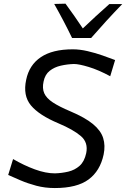

<svg xmlns="http://www.w3.org/2000/svg" viewBox="-20 -988 670 1020"><path d="M271 11Q219 11 173 -1.2Q127 -13.5 89.2 -29.8Q51.5 -46 23.5 -58.5L49.5 -143Q107 -109.5 165 -88.2Q223 -67 271.5 -67Q308 -68 342.8 -76.2Q377.5 -84.5 403 -107.2Q428.5 -130 438 -174.5Q449.5 -231 409.5 -265.2Q369.5 -299.5 290 -333Q187.5 -376 144.2 -428.2Q101 -480.5 119 -564Q135 -642.5 196.8 -684.2Q258.5 -726 366.5 -726Q404.5 -726 446 -716.2Q487.5 -706.5 525.8 -693Q564 -679.5 591.5 -669L565.5 -583Q503.5 -616.5 451.5 -632.2Q399.5 -648 373 -648Q337.5 -647 303.2 -639.2Q269 -631.5 244 -611.8Q219 -592 211.5 -555Q203.5 -519 215 -492.8Q226.5 -466.5 260.5 -444Q294.5 -421.5 354 -396.5Q432 -363.5 473.8 -329Q515.5 -294.5 528 -254.8Q540.5 -215 530.5 -167Q512 -80 450.5 -34.5Q389 11 271 11ZM363 -786Q320 -875 268 -967L328 -968.5Q352 -935.5 375 -903Q398 -870.5 420 -837Q454.5 -870 489.5 -902.2Q524.5 -934.5 561 -966.5H629.5Q586 -921.5 545 -876.8Q504 -832 464 -786Z"/></svg>

Font: Commissioner Flair
Style: Italic
Weight: 400
Italic angle: -12°
Designer: Kostas Bartsokas
Foundry: Kostas Bartsokas
Version: Version 1.000; ttfautohint (v1.8.3)